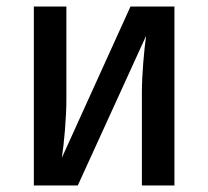

<svg xmlns="http://www.w3.org/2000/svg" viewBox="-20 -570 640 590"><path d="M219 0 429 -460C423 -418 416 -341 416 -285V0H516V-550H381L170 -85C177 -129 184 -209 184 -265V-550H84V0Z"/></svg>

Font: Tekne LDO SemiBold
Style: Regular
Weight: 600
Monospace: yes
Designer: Alessio Laiso, Mario Rullo, Paolo Rosset
Foundry: Alessio Laiso
Version: Version 1.000;hotconv 1.0.109;makeotfexe 2.5.65596